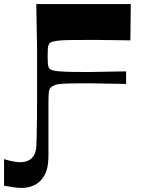

<svg xmlns="http://www.w3.org/2000/svg" viewBox="-78 -721 706 947"><path d="M-58 195V64Q-38 70 -17 74.5Q4 79 23 79Q45 79 61.5 71Q78 63 88.5 46.5Q99 30 101 5Q102 -15 103 -52.5Q104 -90 104.5 -139.5Q105 -189 105 -243Q105 -297 105 -351Q105 -384 105 -407.5Q105 -431 105 -453.5Q105 -476 104.5 -506.5Q104 -537 103 -583Q102 -629 101 -701H567L565 -522Q521 -523 492.5 -523Q464 -523 443 -523.5Q422 -524 401 -524Q380 -524 350 -524Q299 -524 266 -523.5Q233 -523 213.5 -521Q194 -519 183.5 -516Q173 -513 168 -509Q164 -505 161.5 -499Q159 -493 158 -480.5Q157 -468 157 -445Q157 -422 158 -409.5Q159 -397 161.5 -390.5Q164 -384 168 -381Q175 -375 191 -372Q207 -369 240 -367.5Q273 -366 333 -366Q354 -366 369 -366Q384 -366 402.5 -366.5Q421 -367 454 -367.5Q487 -368 544 -369V-307Q487 -308 454 -308.5Q421 -309 402.5 -309.5Q384 -310 369.5 -310Q355 -310 333 -310Q273 -310 241 -308.5Q209 -307 194.5 -302Q180 -297 172 -289Q165 -282 163 -267Q161 -252 161 -219Q161 -158 161 -119Q161 -80 161 -56Q161 -32 161 -16.5Q161 -1 161 12.5Q161 26 161 45Q161 83 154.5 109.5Q148 136 134 155Q119 179 90.5 192.5Q62 206 28 206Q9 206 -13 202.5Q-35 199 -58 195Z"/></svg>

Font: Ojuju ExtraLight
Style: Bold
Weight: 700
Version: Version 1.000